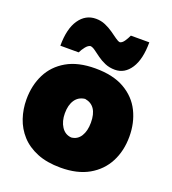

<svg xmlns="http://www.w3.org/2000/svg" viewBox="-158 -1000 1016 1136"><g transform="rotate(20 349.5 -432.0)"><path d="M353.5 17.6Q267.1 17.6 205.1 -7.8Q143.1 -33.2 103.5 -76.9Q64 -120.6 45.2 -176.5Q26.4 -232.4 26.4 -293.9Q26.4 -381.8 61.5 -452.1Q96.7 -522.5 168 -563.7Q239.3 -605 348.1 -605Q460 -605 532.2 -563.5Q604.5 -522 639.4 -451.4Q674.3 -380.9 674.3 -293.9Q674.3 -204.1 637.7 -133.8Q601.1 -63.5 529.8 -22.9Q458.5 17.6 353.5 17.6ZM352.1 -171.9Q390.6 -175.3 411.4 -208.5Q432.1 -241.7 432.1 -293.9Q432.1 -401.4 352.1 -414.6Q311.5 -410.2 289.8 -378.2Q268.1 -346.2 268.1 -293.9Q268.1 -244.1 290.3 -209.7Q312.5 -175.3 352.1 -171.9ZM457.5 -636.7Q422.9 -636.7 395 -648.7Q367.2 -660.6 345.5 -676.5Q323.7 -692.4 306.4 -705.1Q289.1 -717.8 275.4 -719.2Q260.3 -716.8 245.6 -698.2Q231 -679.7 221.7 -660.2H106.4Q106.4 -767.1 146 -824.7Q185.5 -882.3 251 -882.3Q282.7 -882.3 310.3 -870.4Q337.9 -858.4 360.6 -842.5Q383.3 -826.7 400.6 -814Q418 -801.3 429.7 -799.8Q443.8 -802.2 456.3 -820.3Q468.8 -838.4 478 -858.9H594.2Q594.2 -752 556.4 -694.3Q518.6 -636.7 457.5 -636.7Z"/></g></svg>

Font: Pinar-DS1-FD Black
Style: Regular
Weight: 900
Designer: Amin Abedi
Version: Version 2.000